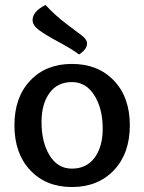

<svg xmlns="http://www.w3.org/2000/svg" viewBox="-20 -742 580 772"><path d="M163 -722Q203 -679 247 -646Q291 -613 310.5 -598Q330 -583 330 -567Q330 -544 298 -523Q267 -546 215.5 -573.5Q164 -601 137.5 -620.5Q111 -640 111 -661Q111 -696 163 -722ZM393 -225Q393 -305 359.5 -358.5Q326 -412 269 -412Q211 -412 179 -368Q147 -324 147 -251Q147 -170 179.5 -117Q212 -64 269 -64Q328 -64 360.5 -108Q393 -152 393 -225ZM269 10Q165 10 101.5 -57.5Q38 -125 38 -238Q38 -351 101.5 -418Q165 -485 269 -485Q374 -485 438 -418Q502 -351 502 -238Q502 -125 438 -57.5Q374 10 269 10Z"/></svg>

Font: Overlock
Style: Bold
Weight: 700
Designer: Dario Muhafara
Foundry: Dario Manuel Muhafara
Version: Version 1.001